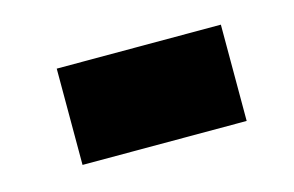

<svg xmlns="http://www.w3.org/2000/svg" viewBox="-38 -455 439 287"><g transform="rotate(-15 182.0 -311.5)"><path d="M62 -237V-386H316V-237Z"/></g></svg>

Font: Sarpanch Black
Style: Regular
Weight: 900
Designer: Manushi Parikh (Devanagari and Latin), Jyotish Sonowal (Devanagari)
Foundry: Indian Type Foundry
Version: Version 2.004;PS 1.0;hotconv 1.0.78;makeotf.lib2.5.61930; tt